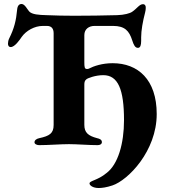

<svg xmlns="http://www.w3.org/2000/svg" viewBox="-20 -725 859 963"><path d="M34 -489C54 -489 79 -525 89 -540C111 -571 153 -595 195 -595H215C238 -595 249 -582 249 -558V-98C249 -56 228 -43 177 -32C163 -29 153 -22 153 -11C153 -2 166 3 176 3C222 3 284 -2 326 -2C366 -2 426 3 470 3C481 3 491 -2 491 -12C491 -24 481 -29 467 -32C422 -44 403 -60 403 -99V-301C403 -312 405 -321 413 -327C419 -333 459 -348 498 -348C572 -348 602 -277 602 -122C602 -5 572 100 514 143C470 180 429 181 429 195C429 205 446 218 475 218C492 218 514 215 544 205C622 179 766 33 766 -153C766 -326 672 -408 545 -408C493 -408 451 -394 424 -380C422 -379 417 -379 416 -379C404 -379 403 -389 403 -414V-549C403 -579 426 -595 454 -595H547C606 -595 628 -570 643 -523C651 -498 658 -485 672 -485C684 -485 688 -499 688 -520V-538C688 -572 696 -617 708 -663C710 -671 711 -678 711 -685C712 -696 707 -704 697 -704C679 -704 667 -682 643 -666C632 -658 603 -650 568 -649C494 -647 423 -646 352 -646C303 -646 260 -647 212 -649C176 -650 140 -652 126 -668C115 -681 104 -705 88 -705C77 -705 68 -698 66 -677C61 -622 51 -582 26 -532C22 -524 20 -514 20 -506C20 -498 23 -489 34 -489Z"/></svg>

Font: EB Garamond
Style: Bold
Weight: 700
Designer: Georg Duffner and Octavio Pardo
Foundry: Georg Duffner
Version: Version 1.000;PS 001.000;hotconv 1.0.88;makeotf.lib2.5.64775